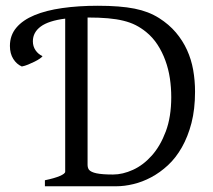

<svg xmlns="http://www.w3.org/2000/svg" viewBox="-20 -650 745 670"><path d="M489.7 -538.6Q472.2 -552.7 453.4 -562.3Q434.6 -571.8 410.9 -577.6Q387.2 -583.5 356.7 -586.2Q326.2 -588.9 285.6 -588.9V-75.2Q285.6 -64.5 290.5 -57.6Q297.4 -49.3 316.9 -45.2Q336.4 -41 374.5 -41Q408.2 -41 444.1 -57.4Q480 -73.7 509.8 -107.2Q539.6 -140.6 558.6 -191.4Q577.6 -242.2 577.6 -311Q577.6 -344.2 572.8 -376.7Q567.9 -409.2 557.1 -438.7Q546.4 -468.3 529.8 -493.9Q513.2 -519.5 489.7 -538.6ZM14.6 -489.7Q14.6 -526.9 37.1 -553.5Q59.6 -580.1 100.1 -596.9Q140.6 -613.8 197 -621.8Q253.4 -629.9 321.3 -629.9Q360.8 -629.9 392.3 -627.4Q423.8 -625 449.5 -619.9Q475.1 -614.7 495.8 -606.7Q516.6 -598.6 535.2 -586.9Q569.8 -564.9 593.8 -536.6Q617.7 -508.3 632.6 -475.6Q647.5 -442.9 654.1 -406Q660.6 -369.1 660.6 -330.1Q660.6 -269 648.2 -220.9Q635.7 -172.9 614.7 -136Q593.8 -99.1 566.2 -73.5Q538.6 -47.9 507.8 -31.5Q477.1 -15.1 445.6 -7.6Q414.1 0 385.3 0H136.7V-21Q169.9 -27.8 188.7 -35.9Q207.5 -43.9 207.5 -50.8V-585Q149.4 -577.6 122.1 -557.4Q94.7 -537.1 94.7 -505.9Q94.7 -488.3 104 -474.6Q113.3 -460.9 128.4 -454.1Q127 -451.2 119.4 -445.8Q111.8 -440.4 101.1 -435.1Q90.3 -429.7 78.4 -424.8Q66.4 -419.9 56.2 -418Q38.1 -425.8 26.4 -444.3Q14.6 -462.9 14.6 -489.7Z"/></svg>

Font: Gentium Plus
Style: Regular
Weight: 400
Designer: J. Victor Gaultney, Annie Olsen, Iska Routamaa
Foundry: SIL International
Version: Version 1.510